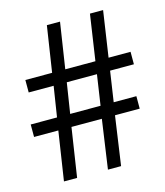

<svg xmlns="http://www.w3.org/2000/svg" viewBox="-102 -740 703 818"><g transform="rotate(-15 250.0 -331.0)"><path d="M471 -216H362L331 0H273L304 -216H170L137 0H79L112 -216H5V-271H121L142 -405H32V-460H150L181 -662H239L208 -460H341L371 -662H429L399 -460H496V-405H391L371 -271H471ZM200 -405 179 -271H313L333 -405Z"/></g></svg>

Font: Klingon pIqaD vaHbo'
Style: Regular
Weight: 400
Width: 0
Designer: Mike Neff (qa'vaj)
Foundry: Mike Neff and Michael Everson
Version: Version 2.003